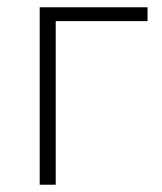

<svg xmlns="http://www.w3.org/2000/svg" viewBox="-20 -507 445 527"><path d="M89 0V-487H385V-449H133V0Z"/></svg>

Font: Nunito Sans 10pt SemiCondensed ExtraLight
Style: Regular
Weight: 250
Width: 4
Designer: Vernon Adams
Foundry: Vernon Adams
Version: Version 3.101;gftools[0.9.27]